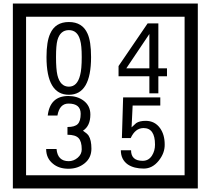

<svg xmlns="http://www.w3.org/2000/svg" viewBox="-20 -980 1195 1090"><path d="M1103 90H53V-960H1103ZM1028 15V-885H128V15ZM497 -656Q497 -442 371 -442Q244 -442 244 -656Q244 -744 265 -789Q294 -855 371 -855Q448 -855 477 -789Q497 -745 497 -656ZM444 -656Q444 -723 435 -752Q420 -809 371 -809Q322 -809 306 -752Q298 -723 298 -656Q298 -587 306 -553Q322 -488 371 -488Q419 -488 435 -554Q444 -587 444 -656ZM928 -547H879V-450H828V-547H653V-605L818 -847H879V-592H928ZM828 -592V-787L697 -592ZM499 -136Q499 -84 460.5 -53Q422 -22 369 -22Q314 -22 280 -51Q242 -82 242 -134H301Q307 -65 370 -65Q398 -65 421 -84.5Q444 -104 444 -132Q444 -177 426 -196Q408 -215 363 -215V-259Q405 -259 421.5 -276Q438 -293 438 -334Q438 -392 369 -392Q318 -392 306 -324H251Q264 -435 368 -435Q419 -435 454 -409Q493 -380 493 -330Q493 -265 451 -238Q475 -222 483 -210Q499 -185 499 -136ZM915 -160Q916 -111 880.5 -67Q845 -23 796 -23Q741 -23 706 -46Q666 -74 666 -127H724Q724 -67 790 -67Q824 -67 843 -97Q860 -124 860 -159Q860 -253 795 -253Q748 -253 722 -196H672L679 -427H890V-381H733L727 -257Q740 -269 753 -281Q772 -294 807 -294Q859 -294 889 -252Q915 -215 915 -160Z"/></svg>

Font: Unicode BMP Fallback SIL
Style: Regular
Weight: 400
Foundry: NRSI, SIL International
Version: Version 5.1 Based on Unicode 5.1